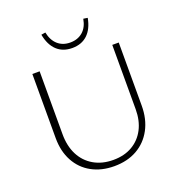

<svg xmlns="http://www.w3.org/2000/svg" viewBox="-152 -982 1032 1113"><g transform="rotate(-20 364.5 -425.5)"><path d="M364 7Q285 7 225 -26Q165 -59 132 -120Q99 -181 99 -262V-658H144V-270Q144 -197 171.5 -143Q199 -89 250.5 -59Q302 -29 371 -29Q439 -29 488.5 -58Q538 -87 565 -139Q592 -191 592 -261V-658H632V-269Q632 -186 598.5 -123.5Q565 -61 505 -27Q445 7 364 7ZM369 -720Q311 -720 274.5 -754.5Q238 -789 226 -854L252 -858Q262 -808 292.5 -781Q323 -754 369 -754Q415 -754 446 -780.5Q477 -807 486 -858L512 -854Q500 -789 463.5 -754.5Q427 -720 369 -720Z"/></g></svg>

Font: Ysabeau Office ExtraLight
Style: Regular
Weight: 250
Designer: Christian Thalmann (Catharsis Fonts)
Version: Version 2.001;gftools[0.9.30]; featfreeze: tnum,lnum,ss02